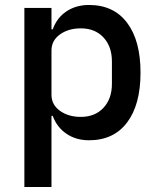

<svg xmlns="http://www.w3.org/2000/svg" viewBox="-20 -552 632 772"><path d="M78 -520H187V-434H192Q209 -481 247.5 -506.5Q286 -532 338 -532Q437 -532 491 -460.5Q545 -389 545 -260Q545 -131 491 -59.5Q437 12 338 12Q286 12 247.5 -14Q209 -40 192 -86H187V200H78ZM305 -82Q362 -82 396 -118.5Q430 -155 430 -215V-305Q430 -365 396 -401.5Q362 -438 305 -438Q255 -438 221 -413.5Q187 -389 187 -349V-171Q187 -131 221 -106.5Q255 -82 305 -82Z"/></svg>

Font: IBM Plex Sans Thai Medium
Style: Regular
Weight: 500
Designer: Mike Abbink, Paul van der Laan, Pieter van Rosmalen, Ben Mitchell, Mark Frömberg
Foundry: Bold Monday
Version: Version 1.1